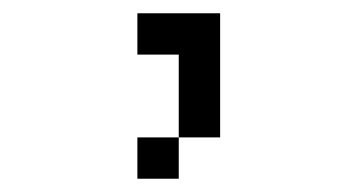

<svg xmlns="http://www.w3.org/2000/svg" viewBox="-20 -145 540 290"><path d="M250 62.5H187.5V125H250ZM250 62.5H312.5V-125H187.5V-62.5H250Q250 -62.5 250 62.5Z"/></svg>

Font: CalcUnifontExMono
Style: Regular
Weight: 500
Version: Version 15.0.06